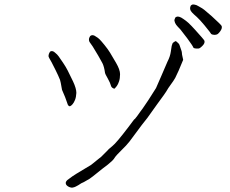

<svg xmlns="http://www.w3.org/2000/svg" viewBox="-20 -822 1040 870"><path d="M906 -708Q886 -732 872 -745Q858 -757 850.5 -765Q843 -773 842 -779Q840 -786 843 -793Q844 -798 849 -800Q854 -803 862 -801Q870 -800 881 -793Q894 -786 905 -778Q919 -766 939 -749Q983 -709 984.5 -704Q986 -699 984.5 -693Q983 -687 977 -679Q971 -671 966 -667.5Q961 -664 951 -664Q940 -665 937 -668Q937 -670 906 -708ZM828 -649Q801 -684 797 -689Q784 -702 778 -710Q772 -719 771 -726Q769 -732 773 -739Q774 -744 780 -746Q785 -748 792 -746Q800 -744 811 -736Q823 -728 833 -719Q847 -706 864 -687Q904 -643 906 -638Q908 -633 906 -627Q904 -621 897 -614Q890 -607 885 -604Q880 -601 868.5 -602Q857 -603 856 -607Q853 -615 828 -649ZM252 -460Q244 -480 232.5 -503Q221 -526 214 -539.5Q207 -553 203 -559Q199 -565 200 -571Q201 -578 204 -583Q206 -588 209.5 -589.5Q213 -591 218.5 -590Q224 -589 231 -582Q239 -576 245.5 -567Q252 -558 265.5 -538Q279 -518 287 -502Q295 -486 311 -453Q326 -421 326 -401Q325 -382 320 -369.5Q315 -357 309 -350Q303 -343 298 -341Q289 -338 284 -357Q277 -377 275 -382Q262 -413 261 -415Q254 -456 252 -460ZM444 -536Q442 -540 425 -570Q408 -599 400 -611.5Q392 -624 387 -630Q383 -635 383 -642Q383 -649 386 -654Q388 -659 392 -661Q396 -663 401.5 -662.5Q407 -662 415 -656Q424 -651 431.5 -643.5Q439 -636 454 -617.5Q469 -599 478.5 -583.5Q488 -568 506 -537Q524 -506 524 -486Q524 -467 519.5 -453.5Q515 -440 509.5 -432.5Q504 -425 500 -421Q497 -419 491 -423Q484 -427 482 -436Q480 -445 468 -467Q456 -488 456 -491Q452 -520 444 -536ZM360 3Q349 7 335 17Q321 25 317 26Q309 29 302 28Q292 26 286 21Q278 15 278 8Q277 2 285 -6Q287 -7 308 -23Q313 -26 325 -34Q387 -72 393 -75Q411 -90 429 -104Q441 -113 443 -116Q443 -116 467 -140Q474 -148 476 -149Q480 -152 489 -160Q507 -174 561 -245Q587 -280 588 -281Q590 -282 590 -282Q590 -282 592 -284Q600 -293 615 -315Q620 -320 652 -368L687 -423Q688 -424 711 -478Q737 -539 739 -543Q751 -566 754 -588Q756 -601 758 -614Q760 -621 761 -623Q762 -628 769 -632Q776 -637 778 -635Q790 -626 793 -619Q805 -586 804 -584Q803 -581 810 -551Q787 -494 774 -469Q766 -455 754 -439Q742 -423 733 -407Q732 -404 693 -351Q655 -297 648 -288Q643 -281 622 -255Q574 -190 567 -181Q552 -162 532 -143Q505 -116 502 -111Q499 -107 496 -102Q493 -98 488 -93Q471 -77 446 -59Q442 -56 401 -23Q395 -18 386 -12Z"/></svg>

Font: ToneOZ-Pinyin-Tsuipita-TC
Style: Regular
Weight: 400
Designer: ÂÆ£ÂøóÂáåJeffrey Xuan(jeffreyx@gmail.com, ToneOZ.com) ÈòøÂù§(cjkFonts)
Foundry: ToneOZ
Version: Version 0.24071